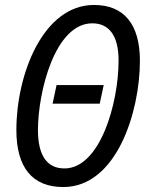

<svg xmlns="http://www.w3.org/2000/svg" viewBox="-20 -744 604 774"><path d="M235 10C450 10 544 -293 544 -499C544 -646 480 -724 359 -724C154 -724 46 -445 46 -220C46 -69 110 10 235 10ZM240 -65C171 -65 133 -115 133 -220C133 -372 201 -650 352 -650C420 -650 458 -600 458 -500C458 -327 383 -65 240 -65ZM192 -326H382L398 -401H208Z"/></svg>

Font: Noto Sans Condensed
Style: Italic
Weight: 400
Width: 3
Italic angle: -12°
Designer: Monotype Design Team
Foundry: Monotype Imaging Inc.
Version: Version 2.013